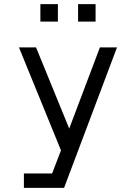

<svg xmlns="http://www.w3.org/2000/svg" viewBox="-20 -730 640 932"><path d="M291 182H96V112H233L276 0L72 -500H155L316 -106L465 -500H548ZM261 -625H176V-710H261ZM444 -625H359V-710H444Z"/></svg>

Font: Orbit
Style: Regular
Weight: 400
Designer: Sooun Cho
Foundry: JAMO
Version: Version 1.000; ttfautohint (v1.8.4.7-5d5b);gftools[0.9.29]